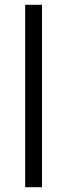

<svg xmlns="http://www.w3.org/2000/svg" viewBox="-20 -780 280 800"><path d="M155 -760V0H85V-760Z"/></svg>

Font: Goli Light
Style: Regular
Weight: 300
Designer: jaikishan Patel
Foundry: MagicType
Version: Version 1.000